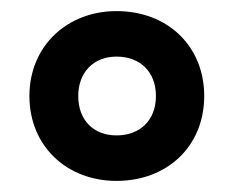

<svg xmlns="http://www.w3.org/2000/svg" viewBox="-20 -744 422 346"><path d="M190 -418C281 -418 348 -480 348 -571C348 -661 282 -724 190 -724C101 -724 33 -661 33 -571C33 -481 100 -418 190 -418ZM190 -500C149 -500 121 -527 121 -571C121 -613 148 -642 190 -642C233 -642 261 -614 261 -571C261 -527 232 -500 190 -500Z"/></svg>

Font: Noto Sans Devanagari UI Condensed
Style: Bold
Weight: 700
Width: 3
Designer: Jelle Bosma - Monotype Design Team
Foundry: Monotype Imaging Inc.
Version: Version 2.004